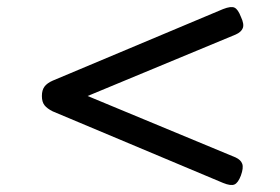

<svg xmlns="http://www.w3.org/2000/svg" viewBox="-20 -724 803 550"><path d="M619 -200 131 -405Q115 -413 107.5 -422.5Q100 -432 100 -449Q100 -466 107.5 -476Q115 -486 131 -493L619 -698Q642 -707 652 -702Q662 -697 670 -676Q680 -655 675.5 -643.5Q671 -632 655 -625L231 -449L655 -273Q670 -266 674 -254.5Q678 -243 670 -221Q662 -200 651.5 -195.5Q641 -191 619 -200Z"/></svg>

Font: Playwrite ID
Style: Regular
Weight: 400
Designer: Veronika Burian, José Scaglione
Foundry: TypeTogether
Version: Version 1.002